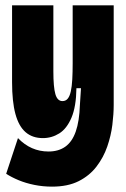

<svg xmlns="http://www.w3.org/2000/svg" viewBox="-20 -548 470 716"><path d="M174 148Q140 148 108 141.5Q76 135 49.5 124Q23 113 3 100L47 -33Q71 -8 99.5 4.5Q128 17 161 17Q198 17 223.5 -1Q249 -19 262.5 -57.5Q276 -96 278 -157L282 -219H265Q264 -150 246.5 -109Q229 -68 201 -50.5Q173 -33 140 -33Q101 -33 75.5 -55Q50 -77 37.5 -123Q25 -169 25 -242V-528H179V-282Q179 -223 186.5 -197Q194 -171 213 -171Q225 -171 232.5 -180Q240 -189 244 -207Q248 -225 249.5 -251.5Q251 -278 251 -312V-528H404V-156Q404 -123 399 -82.5Q394 -42 380 -1.5Q366 39 340 73Q314 107 273.5 127.5Q233 148 174 148Z"/></svg>

Font: Bricolage Grotesque 72pt Condensed ExtraBold
Style: Regular
Weight: 800
Width: 3
Designer: Mathieu Triay
Foundry: Atelier Triay
Version: Version 1.001;gftools[0.9.33.dev8+g029e19f]